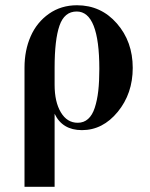

<svg xmlns="http://www.w3.org/2000/svg" viewBox="-20 -488 578 738"><path d="M275.9 -467.8Q368.2 -467.8 429.2 -397.9Q490.2 -328.1 490.2 -227.1Q490.2 -128.4 432.6 -58.1Q375 12.2 294.9 12.2Q219.7 12.2 189.9 -50.8V230H74.2V-228Q74.2 -294.4 97.9 -348.4Q121.6 -402.3 168.2 -435.1Q214.8 -467.8 275.9 -467.8ZM274.9 -443.8Q227.5 -443.8 208.7 -389.6Q189.9 -335.4 189.9 -228V-162.1Q189.9 -96.2 213.9 -56.2Q237.8 -16.1 278.8 -16.1Q302.2 -16.1 318.6 -30.8Q335 -45.4 344.2 -73.7Q353.5 -102.1 357.7 -138.4Q361.8 -174.8 361.8 -223.1Q361.8 -443.8 274.9 -443.8Z"/></svg>

Font: Flanker Steampunk
Style: Bold
Weight: 700
Designer: Alexey Kryukov, Leonardo Di Lena
Foundry: Alexey Kryukov, Leonardo Di Lena
Version: 1.210